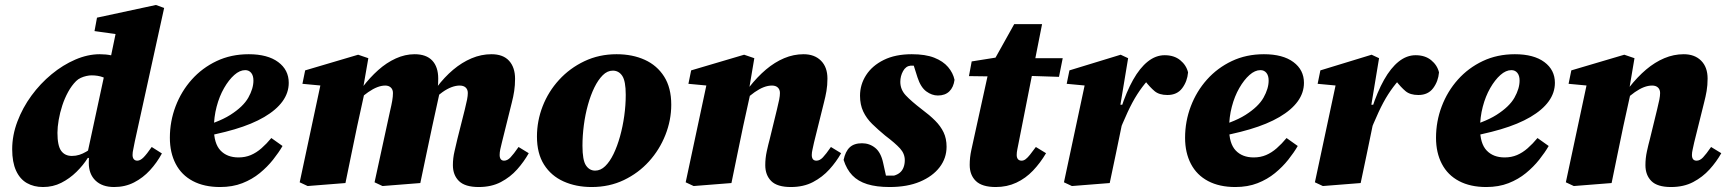

<svg xmlns="http://www.w3.org/2000/svg" viewBox="-20 -736 6943 772"><path d="M153 16Q116 16 88 0Q60 -16 44.5 -50Q29 -84 29 -136Q29 -192 50 -247.5Q71 -303 106.5 -351.5Q142 -400 187.5 -437.5Q233 -475 283 -496.5Q333 -518 381 -518Q406 -518 427.5 -513.5Q449 -509 468 -500.5Q487 -492 504 -480L438 -399Q414 -418 394 -425.5Q374 -433 348 -433Q339 -433 327.5 -430.5Q316 -428 305 -423Q294 -418 286 -410Q268 -392 254 -366.5Q240 -341 230.5 -312Q221 -283 216 -254Q211 -225 211 -202Q211 -150 226 -129.5Q241 -109 269 -109Q285 -109 299 -113.5Q313 -118 326.5 -126Q340 -134 352 -142L359 -101H333Q315 -72 287.5 -45Q260 -18 226.5 -1Q193 16 153 16ZM439 16Q391 16 364 -10Q337 -36 337 -81Q337 -90 337.5 -99Q338 -108 339 -117H331L403 -451L416 -461L450 -625L502 -591L360 -611L370 -665L607 -716L640 -704L522 -167Q519 -149 516 -136.5Q513 -124 513 -113Q513 -102 518 -96Q523 -90 532 -90Q544 -90 557 -103Q570 -116 590 -145L631 -119Q611 -82 583 -51.5Q555 -21 519 -2.5Q483 16 439 16Z M865 16Q801 16 755.5 -8Q710 -32 686.5 -77Q663 -122 663 -182Q663 -248 686 -308.5Q709 -369 751 -416Q793 -463 851 -490.5Q909 -518 980 -518Q1056 -518 1098.5 -486.5Q1141 -455 1141 -403Q1141 -363 1116 -328.5Q1091 -294 1042.5 -265.5Q994 -237 923 -216Q852 -195 759 -180L758 -218Q854 -241 906 -274Q958 -307 978.5 -343.5Q999 -380 999 -412Q999 -432 990 -443Q981 -454 966 -454Q944 -454 922 -434.5Q900 -415 881 -382Q862 -349 851 -307Q840 -265 840 -220Q840 -159 866.5 -131Q893 -103 939 -103Q966 -103 988.5 -112.5Q1011 -122 1031.5 -140Q1052 -158 1071 -181L1116 -149Q1101 -123 1078 -94Q1055 -65 1024.5 -40Q994 -15 954.5 0.5Q915 16 865 16Z M1217 12 1185 -3 1274 -420 1335 -386 1196 -399 1207 -453 1420 -516 1461 -502 1437 -364 1446 -365 1416 -228Q1404 -171 1392.5 -114.5Q1381 -58 1369 0ZM1518 12 1486 -3 1548 -288Q1554 -313 1557 -330.5Q1560 -348 1560 -362Q1560 -376 1551.5 -384Q1543 -392 1529 -392Q1514 -392 1497 -385.5Q1480 -379 1460.5 -365.5Q1441 -352 1419 -332L1414 -386H1438Q1467 -424 1500.5 -454Q1534 -484 1571.5 -501Q1609 -518 1647 -518Q1694 -518 1718 -492.5Q1742 -467 1742 -420Q1742 -399 1740.5 -388.5Q1739 -378 1736 -365H1748L1718 -228Q1706 -171 1694 -114.5Q1682 -58 1670 0ZM1905 16Q1850 16 1825.5 -8Q1801 -32 1801 -72Q1801 -100 1807.5 -127.5Q1814 -155 1819 -177L1849 -296Q1855 -320 1858 -335.5Q1861 -351 1861 -362Q1861 -376 1852.5 -384Q1844 -392 1828 -392Q1813 -392 1795.5 -385.5Q1778 -379 1759 -365.5Q1740 -352 1717 -331L1713 -385H1736Q1767 -426 1802 -455.5Q1837 -485 1876 -501.5Q1915 -518 1956 -518Q2003 -518 2027 -491.5Q2051 -465 2051 -419Q2051 -393 2047.5 -370Q2044 -347 2038 -324L1998 -163Q1994 -148 1991.5 -135.5Q1989 -123 1989 -113Q1989 -102 1993.5 -96Q1998 -90 2007 -90Q2020 -90 2032.5 -103Q2045 -116 2065 -145L2106 -120Q2087 -86 2059.5 -55Q2032 -24 1994 -4Q1956 16 1905 16Z M2359 16Q2296 16 2246 -6.5Q2196 -29 2167.5 -74Q2139 -119 2139 -187Q2139 -250 2162 -309Q2185 -368 2228 -415Q2271 -462 2330 -490Q2389 -518 2459 -518Q2523 -518 2572.5 -495.5Q2622 -473 2650.5 -428Q2679 -383 2679 -315Q2679 -253 2655.5 -193.5Q2632 -134 2589.5 -87Q2547 -40 2488.5 -12Q2430 16 2359 16ZM2373 -50Q2395 -50 2413.5 -68Q2432 -86 2447 -117Q2462 -148 2473 -187.5Q2484 -227 2490 -270Q2496 -313 2496 -355Q2496 -410 2482 -431Q2468 -452 2444 -452Q2422 -452 2403.5 -433.5Q2385 -415 2370 -384.5Q2355 -354 2344 -314.5Q2333 -275 2327.5 -232.5Q2322 -190 2322 -150Q2322 -92 2336 -71Q2350 -50 2373 -50Z M2769 12 2737 -3 2826 -420 2887 -386 2748 -399 2759 -453 2972 -516 3013 -502 2990 -366 2997 -360 2968 -228Q2956 -171 2944.5 -114.5Q2933 -58 2921 0ZM3160 16Q3105 16 3081 -8Q3057 -32 3057 -72Q3057 -100 3063 -127.5Q3069 -155 3075 -177L3104 -296Q3110 -320 3113 -335.5Q3116 -351 3116 -362Q3116 -376 3107.5 -384Q3099 -392 3084 -392Q3068 -392 3051 -385.5Q3034 -379 3014.5 -365.5Q2995 -352 2973 -331L2969 -385H2992Q3025 -427 3060 -456.5Q3095 -486 3133 -502Q3171 -518 3211 -518Q3255 -518 3281 -492Q3307 -466 3307 -420Q3307 -393 3303 -370Q3299 -347 3293 -324L3253 -163Q3250 -148 3247 -135.5Q3244 -123 3244 -113Q3244 -102 3248.5 -96Q3253 -90 3263 -90Q3276 -90 3288.5 -103Q3301 -116 3321 -145L3362 -120Q3343 -86 3315 -55Q3287 -24 3249 -4Q3211 16 3160 16Z M3557 16Q3504 16 3467 4.5Q3430 -7 3407 -31Q3384 -55 3372 -93Q3379 -127 3396.5 -143.5Q3414 -160 3446 -160Q3476 -160 3499 -141.5Q3522 -123 3531 -81L3546 -13L3479 -30Q3503 -30 3527 -30Q3551 -30 3575 -30Q3589 -34 3598.5 -42Q3608 -50 3613 -63Q3618 -76 3618 -92Q3618 -118 3599 -139Q3580 -160 3539 -191Q3510 -215 3487 -237.5Q3464 -260 3451 -287.5Q3438 -315 3438 -351Q3438 -396 3462.5 -434Q3487 -472 3533.5 -495Q3580 -518 3646 -518Q3701 -518 3736.5 -504Q3772 -490 3792 -466.5Q3812 -443 3818 -415Q3814 -385 3797 -368.5Q3780 -352 3751 -352Q3727 -352 3704.5 -368.5Q3682 -385 3669 -425L3650 -485L3712 -472Q3694 -472 3676.5 -472Q3659 -472 3641 -472Q3622 -470 3611 -450Q3600 -430 3600 -407Q3600 -376 3622 -352.5Q3644 -329 3687 -296Q3718 -273 3740 -251Q3762 -229 3774 -204Q3786 -179 3786 -146Q3786 -100 3758 -63.5Q3730 -27 3679 -5.5Q3628 16 3557 16Z M3876 -430 3887 -489 4031 -512V-502H4253L4238 -427L4023 -434L4020 -428ZM3984 16Q3929 16 3904 -8Q3879 -32 3879 -73Q3879 -103 3885.5 -132.5Q3892 -162 3897 -185L3957 -458L4058 -639H4170L4076 -163Q4073 -148 4070.5 -135.5Q4068 -123 4068 -113Q4068 -102 4073 -96Q4078 -90 4088 -90Q4096 -90 4104 -96Q4112 -102 4121.5 -114Q4131 -126 4145 -145L4186 -120Q4163 -81 4133.5 -50Q4104 -19 4066.5 -1.5Q4029 16 3984 16Z M4471 -184 4458 -299H4487Q4509 -367 4536 -415Q4563 -463 4595 -488.5Q4627 -514 4663 -514Q4701 -514 4725.5 -494Q4750 -474 4757 -445Q4754 -409 4733.5 -381.5Q4713 -354 4674 -354Q4641 -354 4622.5 -369.5Q4604 -385 4583 -412L4569 -431L4621 -416L4595 -413Q4572 -387 4552.5 -356.5Q4533 -326 4514 -285Q4495 -244 4471 -184ZM4258 -3 4347 -420 4408 -386 4269 -399 4280 -453 4486 -516 4516 -502 4485 -315H4507L4492 -240Q4479 -175 4466.5 -116.5Q4454 -58 4442 0L4290 12Z M4947 16Q4883 16 4837.5 -8Q4792 -32 4768.5 -77Q4745 -122 4745 -182Q4745 -248 4768 -308.5Q4791 -369 4833 -416Q4875 -463 4933 -490.5Q4991 -518 5062 -518Q5138 -518 5180.5 -486.5Q5223 -455 5223 -403Q5223 -363 5198 -328.5Q5173 -294 5124.5 -265.5Q5076 -237 5005 -216Q4934 -195 4841 -180L4840 -218Q4936 -241 4988 -274Q5040 -307 5060.5 -343.5Q5081 -380 5081 -412Q5081 -432 5072 -443Q5063 -454 5048 -454Q5026 -454 5004 -434.5Q4982 -415 4963 -382Q4944 -349 4933 -307Q4922 -265 4922 -220Q4922 -159 4948.5 -131Q4975 -103 5021 -103Q5048 -103 5070.5 -112.5Q5093 -122 5113.5 -140Q5134 -158 5153 -181L5198 -149Q5183 -123 5160 -94Q5137 -65 5106.5 -40Q5076 -15 5036.5 0.5Q4997 16 4947 16Z M5480 -184 5467 -299H5496Q5518 -367 5545 -415Q5572 -463 5604 -488.5Q5636 -514 5672 -514Q5710 -514 5734.5 -494Q5759 -474 5766 -445Q5763 -409 5742.5 -381.5Q5722 -354 5683 -354Q5650 -354 5631.5 -369.5Q5613 -385 5592 -412L5578 -431L5630 -416L5604 -413Q5581 -387 5561.5 -356.5Q5542 -326 5523 -285Q5504 -244 5480 -184ZM5267 -3 5356 -420 5417 -386 5278 -399 5289 -453 5495 -516 5525 -502 5494 -315H5516L5501 -240Q5488 -175 5475.5 -116.5Q5463 -58 5451 0L5299 12Z M5956 16Q5892 16 5846.5 -8Q5801 -32 5777.5 -77Q5754 -122 5754 -182Q5754 -248 5777 -308.5Q5800 -369 5842 -416Q5884 -463 5942 -490.5Q6000 -518 6071 -518Q6147 -518 6189.5 -486.5Q6232 -455 6232 -403Q6232 -363 6207 -328.5Q6182 -294 6133.5 -265.5Q6085 -237 6014 -216Q5943 -195 5850 -180L5849 -218Q5945 -241 5997 -274Q6049 -307 6069.5 -343.5Q6090 -380 6090 -412Q6090 -432 6081 -443Q6072 -454 6057 -454Q6035 -454 6013 -434.5Q5991 -415 5972 -382Q5953 -349 5942 -307Q5931 -265 5931 -220Q5931 -159 5957.5 -131Q5984 -103 6030 -103Q6057 -103 6079.5 -112.5Q6102 -122 6122.5 -140Q6143 -158 6162 -181L6207 -149Q6192 -123 6169 -94Q6146 -65 6115.5 -40Q6085 -15 6045.5 0.5Q6006 16 5956 16Z M6308 12 6276 -3 6365 -420 6426 -386 6287 -399 6298 -453 6511 -516 6552 -502 6529 -366 6536 -360 6507 -228Q6495 -171 6483.5 -114.5Q6472 -58 6460 0ZM6699 16Q6644 16 6620 -8Q6596 -32 6596 -72Q6596 -100 6602 -127.5Q6608 -155 6614 -177L6643 -296Q6649 -320 6652 -335.5Q6655 -351 6655 -362Q6655 -376 6646.5 -384Q6638 -392 6623 -392Q6607 -392 6590 -385.5Q6573 -379 6553.5 -365.5Q6534 -352 6512 -331L6508 -385H6531Q6564 -427 6599 -456.5Q6634 -486 6672 -502Q6710 -518 6750 -518Q6794 -518 6820 -492Q6846 -466 6846 -420Q6846 -393 6842 -370Q6838 -347 6832 -324L6792 -163Q6789 -148 6786 -135.5Q6783 -123 6783 -113Q6783 -102 6787.5 -96Q6792 -90 6802 -90Q6815 -90 6827.5 -103Q6840 -116 6860 -145L6901 -120Q6882 -86 6854 -55Q6826 -24 6788 -4Q6750 16 6699 16Z"/></svg>

Font: Source Serif 4 Black
Style: Italic
Weight: 900
Italic angle: -12°
Designer: Frank Grießhammer
Foundry: Adobe Systems Incorporated
Version: Version 4.004;hotconv 1.0.116;makeotfexe 2.5.65601